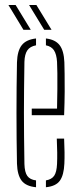

<svg xmlns="http://www.w3.org/2000/svg" viewBox="-20 -762 328 786"><path d="M49.5 -92Q48.5 -142.5 48 -194.8Q47.5 -247 47.5 -299.5Q47.5 -352 48 -404.2Q48.5 -456.5 49.5 -507Q51 -554 69 -577Q87 -600 127.5 -604.5V-576.5Q103 -572 92 -556Q81 -540 80 -509Q79 -448 78.5 -397.8Q78 -347.5 78 -300.5Q78 -253.5 78.5 -202.8Q79 -152 80 -90.5Q81 -56.5 92 -41.5Q103 -26.5 127.5 -23.5V4.5Q86 0.5 68.5 -22.5Q51 -45.5 49.5 -92ZM168 4.5V-23.5Q191.5 -27.5 201.8 -42.5Q212 -57.5 213.5 -90.5Q214.5 -112 214.2 -137.5Q214 -163 212.5 -194.5H242.5Q244 -164.5 244.2 -139Q244.5 -113.5 243.5 -92Q241.5 -45.5 225.2 -22.5Q209 0.5 168 4.5ZM110 -290.5V-317.5H213.5Q214.5 -359.5 214.8 -396.8Q215 -434 214.8 -462.8Q214.5 -491.5 213.5 -509Q211.5 -540 201 -556Q190.5 -572 168 -576.5V-604.5Q206.5 -600 224 -577.2Q241.5 -554.5 243.5 -507.5Q244 -490.5 244.5 -459.8Q245 -429 244.8 -386.2Q244.5 -343.5 242.5 -290.5ZM76 -640 14.5 -741.5H44L106 -640ZM161 -640 99 -741.5H129L191 -640Z"/></svg>

Font: Big Shoulders Stencil Display ExtraLight
Style: Regular
Weight: 250
Designer: Patric King
Foundry: XO Type Co
Version: Version 2.001